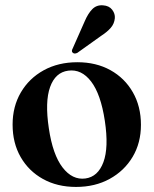

<svg xmlns="http://www.w3.org/2000/svg" viewBox="-20 -708 591 739"><path d="M278 -468.5Q350 -468.5 405 -438Q460 -407.5 491.2 -353Q522.5 -298.5 522.5 -227.5Q522.5 -158 490.5 -104.2Q458.5 -50.5 402.2 -19.5Q346 11.5 272.5 11.5Q200.5 11.5 145.5 -19Q90.5 -49.5 59.5 -103.5Q28.5 -157.5 28.5 -228.5Q28.5 -298 60.2 -352.2Q92 -406.5 148.2 -437.5Q204.5 -468.5 278 -468.5ZM308.5 -21Q357 -27.5 378 -83.8Q399 -140 383.5 -243Q368 -345.5 330.8 -394.2Q293.5 -443 242.5 -436Q193 -429.5 172.8 -373Q152.5 -316.5 168 -214Q183 -112.5 220.8 -63.5Q258.5 -14.5 308.5 -21ZM306 -626Q319 -656.5 335.5 -673Q352 -689.5 376.5 -687.5Q400 -686 411.8 -670.5Q423.5 -655 422 -638Q420 -616.5 406.2 -600.8Q392.5 -585 370 -570.5L277.5 -504.5Q266 -499 259.5 -505.5Q256 -509 256.8 -513.2Q257.5 -517.5 260 -522Z"/></svg>

Font: Fraunces 72pt S000 SemiBold
Style: Regular
Weight: 600
Version: Version 1.000; ttfautohint (v1.8.3)